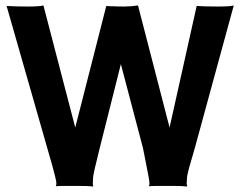

<svg xmlns="http://www.w3.org/2000/svg" viewBox="-20 -673 875 695"><path d="M316.4 2Q301.8 0 266.6 0H210Q193.4 0 182.6 1L182.1 0Q184.1 -3.4 184.1 -7.8Q184.1 -12.2 183.3 -17.1Q182.6 -22 179.4 -34.7Q176.3 -47.4 169.9 -71.3L3.9 -651.4Q35.2 -649.4 79.6 -649.4Q124 -649.4 137.2 -653.3L252.4 -211.4L364.7 -651.4Q372.1 -650.9 377.9 -650.4H388.7Q404.8 -649.4 429.2 -649.4Q453.6 -649.4 479.5 -653.3L593.8 -211.4L691.9 -651.4Q721.2 -649.4 768.6 -649.4Q815.9 -649.4 826.2 -653.3L685.5 -138.2Q658.7 -49.3 657.2 -32.7Q655.8 -16.1 655.8 -9.8Q655.8 -3.4 657.7 0.5L656.7 2Q641.1 0 607.4 0Q578.1 0 554.2 0Q530.3 0 519.5 1L519 0Q521 -3.4 521 -7.8Q521 -12.2 520.5 -16.6Q520 -21 517.8 -33.4Q515.6 -45.9 510.7 -70.3L497.6 -136.7L417.5 -440.9L341.3 -138.2Q317.9 -44.9 316.9 -30.8Q314.9 -3.9 317.4 0.5Z"/></svg>

Font: HammersmithOne
Style: Regular
Weight: 400
Designer: Nicole Fally
Foundry: Nicole Fally
Version: Version 1.003